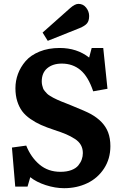

<svg xmlns="http://www.w3.org/2000/svg" viewBox="-20 -963 632 997"><path d="M228 -751 201.2 -793.9 344.2 -920.9Q369.1 -942.9 387.2 -942.9Q412.1 -942.9 427.5 -923.1Q442.9 -903.3 442.9 -879.9Q442.9 -854.5 431.6 -841.3Q420.4 -828.1 393.1 -816.9ZM313 14.2Q266.6 14.2 217.5 -1.7Q168.5 -17.6 137.2 -43L123 5.9H59.1L42 -196.8L116.2 -207Q140.6 -146 185.3 -108.4Q230 -70.8 293.9 -70.8Q326.7 -70.8 350.6 -79.8Q374.5 -88.9 386.7 -104Q398.9 -119.1 404.5 -135Q410.2 -150.9 410.2 -168Q410.2 -191.4 400.1 -209.7Q390.1 -228 368.4 -241.9Q346.7 -255.9 323.2 -265.9Q299.8 -275.9 262.2 -288.1Q222.2 -301.3 193.1 -314.2Q164.1 -327.1 137.7 -345.5Q111.3 -363.8 95.2 -385.5Q79.1 -407.2 69.6 -437.3Q60.1 -467.3 60.1 -504.9Q60.1 -543 73.2 -578.9Q86.4 -614.7 112.8 -645.5Q139.2 -676.3 185.1 -695.1Q231 -713.9 290 -713.9Q379.4 -713.9 442.9 -664.1L456.1 -713.9H516.1L538.1 -502L463.9 -488.8Q438.5 -564.9 398.2 -598.9Q357.9 -632.8 300.8 -632.8Q254.4 -632.8 225.6 -608.9Q196.8 -585 196.8 -540Q196.8 -529.8 199 -520.5Q201.2 -511.2 203.9 -503.9Q206.5 -496.6 213.1 -489.3Q219.7 -481.9 224.4 -476.8Q229 -471.7 239.7 -465.3Q250.5 -459 256.8 -455.3Q263.2 -451.7 277.3 -445.3Q291.5 -439 298.8 -436Q306.2 -433.1 323.5 -426.3Q340.8 -419.4 349.1 -416Q426.3 -384.8 450.2 -371.6Q519.5 -333.5 541.5 -275.4Q553.2 -244.1 553.2 -204.1Q553.2 -138.2 520 -87.6Q486.8 -37.1 432.6 -11.5Q378.4 14.2 313 14.2Z"/></svg>

Font: Literata Book
Style: Bold
Weight: 700
Designer: Latin by Veronika Burian and Jose Scaglione. Greek by Irene Vlachou. Cyrillic by Vera Evstafieva
Foundry: TypeTogether
Version: Version 2.003;PS 002.003;hotconv 1.0.88;makeotf.lib2.5.64775